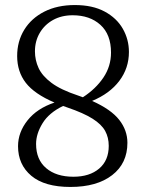

<svg xmlns="http://www.w3.org/2000/svg" viewBox="-20 -730 566 761"><path d="M259 11Q157 11 104.2 -33.2Q51.5 -77.5 51.5 -150.5Q51.5 -205.5 89.2 -253Q127 -300.5 196 -323.5Q116.5 -357.5 82.2 -401.8Q48 -446 48 -508Q48 -566 76 -611.8Q104 -657.5 155.5 -683.8Q207 -710 276.5 -710Q347 -710 394.8 -684.2Q442.5 -658.5 466.8 -616Q491 -573.5 491 -524Q491 -460 453 -409.5Q415 -359 345 -330Q420 -296.5 452.5 -255Q485 -213.5 485 -164Q485 -82.5 424.5 -35.8Q364 11 259 11ZM289 -351.5Q299 -348 308.5 -344.5Q360 -378 390 -422.8Q420 -467.5 420 -521.5Q420 -593.5 378 -631.5Q336 -669.5 268 -669.5Q224 -669.5 190.2 -650.8Q156.5 -632 137.5 -599.5Q118.5 -567 118.5 -526.5Q118.5 -491.5 133 -460.2Q147.5 -429 184.2 -401.5Q221 -374 289 -351.5ZM123 -159.5Q123 -97.5 163 -63.5Q203 -29.5 271 -29.5Q335 -29.5 373 -61.8Q411 -94 411 -152Q411 -185 396.8 -211Q382.5 -237 347 -259.5Q311.5 -282 247 -304Q238 -307 230 -310Q174 -283 148.5 -241.2Q123 -199.5 123 -159.5Z"/></svg>

Font: Fraunces 72pt SuperSoft Light
Style: Regular
Weight: 300
Version: Version 1.000;[0bf87f6ff]